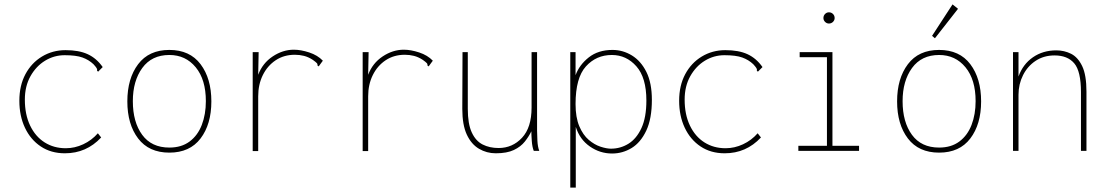

<svg xmlns="http://www.w3.org/2000/svg" viewBox="-20 -686 5040 873"><path d="M275 11Q212 11 165.5 -20Q119 -51 93.5 -105Q68 -159 68 -228Q68 -297 95.5 -348.5Q123 -400 171 -429Q219 -458 278 -458Q339 -458 379 -439.5Q419 -421 447 -381L426 -360L421 -365Q423 -370 419.5 -376Q416 -382 405 -394Q384 -414 355 -424.5Q326 -435 274 -435Q226 -435 185 -410Q144 -385 118.5 -339.5Q93 -294 93 -233Q93 -165 117 -115Q141 -65 183 -38.5Q225 -12 279 -12Q320 -12 358.5 -30Q397 -48 425 -80L440 -61Q373 11 275 11Z M750 8Q657 8 608 -56.5Q559 -121 559 -225Q559 -329 608 -394Q657 -459 750 -459Q843 -459 892 -394Q941 -329 941 -225Q941 -121 892 -56.5Q843 8 750 8ZM750 -15Q805 -15 842 -42.5Q879 -70 897.5 -118Q916 -166 916 -226Q916 -324 870 -380Q824 -436 750 -436Q670 -436 627 -377Q584 -318 584 -226Q584 -131 626.5 -73Q669 -15 750 -15Z M1129 -449H1156L1154 -346Q1174 -399 1220 -429.5Q1266 -460 1316 -460Q1348 -460 1386 -447.5Q1424 -435 1448 -410L1434 -391L1429 -384L1423 -389Q1425 -394 1420.5 -399Q1416 -404 1402 -414Q1382 -427 1362 -432Q1342 -437 1321 -437Q1271 -437 1233.5 -412Q1196 -387 1175 -344.5Q1154 -302 1154 -248V1H1129Z M1629 -449H1656L1654 -346Q1674 -399 1720 -429.5Q1766 -460 1816 -460Q1848 -460 1886 -447.5Q1924 -435 1948 -410L1934 -391L1929 -384L1923 -389Q1925 -394 1920.5 -399Q1916 -404 1902 -414Q1882 -427 1862 -432Q1842 -437 1821 -437Q1771 -437 1733.5 -412Q1696 -387 1675 -344.5Q1654 -302 1654 -248V1H1629Z M2234 11Q2193 11 2158 -9.5Q2123 -30 2102.5 -74Q2082 -118 2082 -191L2083 -449H2107V-191Q2107 -123 2125 -84Q2143 -45 2174.5 -29Q2206 -13 2247 -13Q2310 -13 2353.5 -59.5Q2397 -106 2397 -197V-449H2422V-92Q2422 -74 2423.5 -46Q2425 -18 2432 0H2407Q2400 -17 2398 -45Q2396 -73 2396 -89Q2385 -66 2366.5 -42.5Q2348 -19 2316.5 -4Q2285 11 2234 11Z M2573 167V-449H2597V-344Q2614 -391 2657 -425Q2700 -459 2765 -459Q2812 -459 2853 -434Q2894 -409 2919 -359Q2944 -309 2944 -232Q2944 -146 2918.5 -92Q2893 -38 2852 -13Q2811 12 2763 12Q2708 12 2662 -20Q2616 -52 2598 -109V167ZM2758 -10Q2801 -10 2837.5 -32.5Q2874 -55 2896.5 -103.5Q2919 -152 2919 -229Q2919 -333 2873.5 -384.5Q2828 -436 2762 -436Q2691 -436 2644 -384Q2597 -332 2597 -213Q2597 -152 2614 -112Q2631 -72 2657 -50Q2683 -28 2710.5 -19Q2738 -10 2758 -10Z M3275 11Q3212 11 3165.5 -20Q3119 -51 3093.5 -105Q3068 -159 3068 -228Q3068 -297 3095.5 -348.5Q3123 -400 3171 -429Q3219 -458 3278 -458Q3339 -458 3379 -439.5Q3419 -421 3447 -381L3426 -360L3421 -365Q3423 -370 3419.5 -376Q3416 -382 3405 -394Q3384 -414 3355 -424.5Q3326 -435 3274 -435Q3226 -435 3185 -410Q3144 -385 3118.5 -339.5Q3093 -294 3093 -233Q3093 -165 3117 -115Q3141 -65 3183 -38.5Q3225 -12 3279 -12Q3320 -12 3358.5 -30Q3397 -48 3425 -80L3440 -61Q3373 11 3275 11Z M3610 0V-23H3740V-426H3616V-449H3765V-23H3886V0ZM3749 -579Q3739 -579 3731.5 -586.5Q3724 -594 3724 -604Q3724 -615 3731.5 -622.5Q3739 -630 3749 -630Q3760 -630 3767.5 -622.5Q3775 -615 3775 -604Q3775 -594 3767.5 -586.5Q3760 -579 3749 -579Z M4250 8Q4157 8 4108 -56.5Q4059 -121 4059 -225Q4059 -329 4108 -394Q4157 -459 4250 -459Q4343 -459 4392 -394Q4441 -329 4441 -225Q4441 -121 4392 -56.5Q4343 8 4250 8ZM4250 -15Q4305 -15 4342 -42.5Q4379 -70 4397.5 -118Q4416 -166 4416 -226Q4416 -324 4370 -380Q4324 -436 4250 -436Q4170 -436 4127 -377Q4084 -318 4084 -226Q4084 -131 4126.5 -73Q4169 -15 4250 -15ZM4231 -512 4218 -523 4311 -666 4336 -646Z M4586 0V-449H4611V-338Q4631 -394 4676.5 -425.5Q4722 -457 4783 -457Q4819 -457 4850 -441.5Q4881 -426 4900.5 -385.5Q4920 -345 4920 -269V0H4895V-267Q4895 -362 4864.5 -398Q4834 -434 4775 -434Q4726 -434 4689 -409.5Q4652 -385 4631.5 -344Q4611 -303 4611 -255V0Z"/></svg>

Font: Inconsolata ExtraLight
Style: Regular
Weight: 200
Monospace: yes
Designer: Raph Levien, Cyreal, Brenton Simpson
Foundry: Raph Levien, Cyreal, Google
Version: Version 3.001; ttfautohint (v1.8.2.53-6de2)